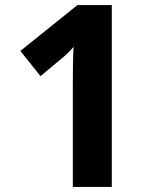

<svg xmlns="http://www.w3.org/2000/svg" viewBox="-20 -734 621 754"><path d="M419 0H266V-410Q266 -435 266.5 -475.5Q267 -516 269 -550Q255 -534 243.5 -523Q232 -512 218 -501L139 -435L60 -534L284 -714H419Z"/></svg>

Font: Noto Sans Meetei Mayek
Style: Bold
Weight: 700
Designer: Monotype Design Team and Neelakash Kshetrimayum
Foundry: Monotype Imaging Inc.
Version: Version 2.002; ttfautohint (v1.8.4.7-5d5b)